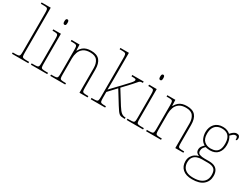

<svg xmlns="http://www.w3.org/2000/svg" viewBox="-71 -1491 3223 2461"><g transform="rotate(30 1540.5 -260.0)"><path d="M7 0V-20H37Q74 -20 90 -24Q106 -28 110 -43.5Q114 -59 114 -94V-662Q114 -699 110 -715.5Q106 -732 91.5 -736Q77 -740 47 -740H7V-760H142V-94Q142 -59 146 -43.5Q150 -28 166.5 -24Q183 -20 219 -20H249V0Z M287 0V-20H317Q354 -20 370 -24Q386 -28 390 -43.5Q394 -59 394 -94V-438Q394 -475 390 -491.5Q386 -508 371.5 -512Q357 -516 327 -516H309V-536H422V-94Q422 -59 426 -43.5Q430 -28 446.5 -24Q463 -20 499 -20H529V0ZM403 -658Q393 -658 386.5 -666Q380 -674 380 -698Q380 -721 386.5 -729.5Q393 -738 403 -738Q414 -738 420 -729.5Q426 -721 426 -698Q426 -674 420 -666Q414 -658 403 -658Z M574 0V-20H597Q634 -20 650 -24Q666 -28 670 -43.5Q674 -59 674 -94V-442Q674 -477 670 -492.5Q666 -508 651.5 -512Q637 -516 607 -516H579V-536H698L701 -449H705Q725 -485 749 -505Q773 -525 802.5 -533.5Q832 -542 869 -542Q955 -542 994.5 -496.5Q1034 -451 1034 -357V-94Q1034 -59 1038 -43.5Q1042 -28 1058.5 -24Q1075 -20 1111 -20H1126V0H1006V-365Q1006 -432 975.5 -474.5Q945 -517 869 -517Q804 -517 767.5 -490Q731 -463 716.5 -421Q702 -379 702 -334V-94Q702 -59 706 -43.5Q710 -28 726.5 -24Q743 -20 779 -20H795V0Z M1173 0V-20H1194Q1231 -20 1247 -24Q1263 -28 1267 -43.5Q1271 -59 1271 -94V-662Q1271 -699 1267 -715.5Q1263 -732 1248.5 -736Q1234 -740 1204 -740H1173V-760H1299V-374Q1299 -355 1299 -335.5Q1299 -316 1298.5 -296.5Q1298 -277 1297.5 -256.5Q1297 -236 1297 -215L1447 -373Q1492 -420 1513 -444Q1534 -468 1540 -479Q1546 -490 1546 -497Q1546 -510 1529.5 -513Q1513 -516 1478 -516V-536H1647V-516Q1626 -516 1614.5 -513Q1603 -510 1594.5 -501.5Q1586 -493 1573.5 -477.5Q1561 -462 1538 -437L1427 -318L1553 -116Q1589 -59 1615 -39.5Q1641 -20 1673 -20H1677V0H1663Q1639 0 1622.5 -3Q1606 -6 1592.5 -17Q1579 -28 1563.5 -50Q1548 -72 1524 -110L1408 -298L1299 -181V-94Q1299 -59 1303 -43.5Q1307 -28 1323.5 -24Q1340 -20 1376 -20H1386V0Z M1705 0V-20H1735Q1772 -20 1788 -24Q1804 -28 1808 -43.5Q1812 -59 1812 -94V-438Q1812 -475 1808 -491.5Q1804 -508 1789.5 -512Q1775 -516 1745 -516H1727V-536H1840V-94Q1840 -59 1844 -43.5Q1848 -28 1864.5 -24Q1881 -20 1917 -20H1947V0ZM1821 -658Q1811 -658 1804.5 -666Q1798 -674 1798 -698Q1798 -721 1804.5 -729.5Q1811 -738 1821 -738Q1832 -738 1838 -729.5Q1844 -721 1844 -698Q1844 -674 1838 -666Q1832 -658 1821 -658Z M1992 0V-20H2015Q2052 -20 2068 -24Q2084 -28 2088 -43.5Q2092 -59 2092 -94V-442Q2092 -477 2088 -492.5Q2084 -508 2069.5 -512Q2055 -516 2025 -516H1997V-536H2116L2119 -449H2123Q2143 -485 2167 -505Q2191 -525 2220.5 -533.5Q2250 -542 2287 -542Q2373 -542 2412.5 -496.5Q2452 -451 2452 -357V-94Q2452 -59 2456 -43.5Q2460 -28 2476.5 -24Q2493 -20 2529 -20H2544V0H2424V-365Q2424 -432 2393.5 -474.5Q2363 -517 2287 -517Q2222 -517 2185.5 -490Q2149 -463 2134.5 -421Q2120 -379 2120 -334V-94Q2120 -59 2124 -43.5Q2128 -28 2144.5 -24Q2161 -20 2197 -20H2213V0Z M2808 240Q2717 240 2668.5 197Q2620 154 2620 80Q2620 39 2638 8.5Q2656 -22 2683.5 -40Q2711 -58 2739 -63Q2717 -70 2702 -86.5Q2687 -103 2687 -132Q2687 -161 2705 -184Q2723 -207 2735 -216Q2692 -239 2674 -282.5Q2656 -326 2656 -372Q2656 -446 2699 -494Q2742 -542 2821 -542Q2857 -542 2884 -531Q2911 -520 2929 -503Q2938 -513 2951 -525.5Q2964 -538 2980.5 -547.5Q2997 -557 3016 -557Q3041 -557 3052 -544Q3063 -531 3063 -513Q3063 -496 3058 -486Q3053 -476 3042 -476Q3042 -505 3036 -517Q3030 -529 3016 -529Q2994 -529 2978.5 -516.5Q2963 -504 2944 -485Q2958 -466 2968 -435Q2978 -404 2978 -364Q2978 -289 2938.5 -242.5Q2899 -196 2821 -196Q2809 -196 2787 -199Q2765 -202 2757 -206Q2740 -193 2727.5 -174Q2715 -155 2715 -126Q2715 -93 2745 -82Q2775 -71 2815 -71H2884Q2932 -71 2964 -56Q2996 -41 3012.5 -11Q3029 19 3029 65Q3029 144 2973.5 192Q2918 240 2808 240ZM2812 215Q2875 215 2917 197.5Q2959 180 2980 147Q3001 114 3001 66Q3001 1 2970.5 -22.5Q2940 -46 2882 -46H2791Q2751 -46 2718.5 -33.5Q2686 -21 2667 7Q2648 35 2648 82Q2648 117 2663.5 147.5Q2679 178 2715 196.5Q2751 215 2812 215ZM2818 -221Q2859 -221 2888.5 -234.5Q2918 -248 2934 -280Q2950 -312 2950 -365Q2950 -419 2934.5 -452.5Q2919 -486 2889.5 -501.5Q2860 -517 2818 -517Q2779 -517 2749 -501Q2719 -485 2701.5 -451.5Q2684 -418 2684 -364Q2684 -290 2722 -255.5Q2760 -221 2818 -221Z"/></g></svg>

Font: Noto Serif Bengali Thin
Style: Regular
Weight: 250
Version: Version 2.003